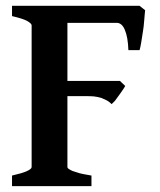

<svg xmlns="http://www.w3.org/2000/svg" viewBox="-20 -635 547 655"><path d="M21 0V-36.1Q55.2 -43.9 70.8 -50.8Q87.9 -58.6 87.9 -64.9V-548.8Q87.9 -554.7 71.8 -564Q56.6 -571.8 21 -580.1V-615.2H456.1L475.1 -600.1Q475.1 -596.2 473.6 -584.7Q472.2 -573.2 472.2 -567.9Q470.2 -542 467.8 -528.8Q463.9 -502.9 461.9 -491.2Q459 -473.1 456.1 -463.9H418Q416.5 -508.8 405.8 -533.2Q396 -557.1 377.9 -557.1H210V-358.9H389.2L407.2 -341.8Q404.3 -335.9 396 -324.2Q394 -321.3 390.1 -315.7Q386.2 -310.1 383.8 -307.1Q379.9 -301.3 372.1 -291L360.8 -279.8Q353 -287.6 345.2 -292Q328.1 -299.8 326.2 -300.8Q313 -304.7 299.8 -306.2Q290 -307.1 265.1 -307.1H210V-64.9Q210 -62 213.9 -59.1Q221.7 -54.2 227.1 -51.8Q246.1 -45.9 252 -43.9Q257.8 -42 292 -36.1V0Z"/></svg>

Font: Gentium Basic
Style: Bold
Weight: 700
Designer: J. Victor Gaultney and Annie Olsen
Foundry: SIL International
Version: Version 1.100